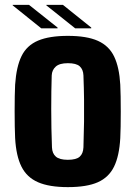

<svg xmlns="http://www.w3.org/2000/svg" viewBox="-20 -757 555 787"><path d="M258 10Q182 10 136 -10Q90 -30 68 -74Q46 -118 42 -191Q41 -210 40.5 -239.5Q40 -269 40 -301.5Q40 -334 40.5 -363Q41 -392 42 -410Q47 -484 68.5 -527.5Q90 -571 136 -590.5Q182 -610 258 -610Q336 -610 381.5 -589.5Q427 -569 448 -525Q469 -481 473 -410Q474 -391 474.5 -361.5Q475 -332 475 -299.5Q475 -267 474.5 -238Q474 -209 473 -191Q469 -118 447.5 -74Q426 -30 381 -10Q336 10 258 10ZM258 -102Q293 -102 307 -115Q321 -128 322 -153Q324 -212 324.5 -258.5Q325 -305 324.5 -350Q324 -395 322 -448Q321 -472 307 -485Q293 -498 258 -498Q224 -498 208.5 -484Q193 -470 192 -448Q190 -387 190 -309.5Q190 -232 193 -153Q194 -128 209 -115Q224 -102 258 -102ZM149 -641 32 -735V-737H99L216 -644V-641ZM170 -735V-737H238L354 -644V-641H288Z"/></svg>

Font: Big Shoulders Text Black
Style: Regular
Weight: 900
Designer: Patric King
Foundry: XO Type Co
Version: Version 1.000; ttfautohint (v1.8.2)